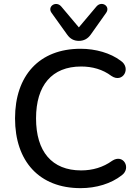

<svg xmlns="http://www.w3.org/2000/svg" viewBox="-20 -967 716 996"><path d="M389 -755C414 -755 435 -765 451 -788L531 -901C554 -935 507 -965 480 -933L389 -825L298 -933C271 -965 224 -934 247 -901L328 -788C344 -765 364 -755 389 -755ZM398 9C479 9 556 -14 612 -58C662 -95 620 -171 562 -133C515 -99 460 -83 401 -83C249 -83 167 -181 167 -353C167 -524 249 -622 401 -622C459 -622 513 -607 558 -573C617 -533 663 -614 606 -652C553 -692 476 -714 398 -714C184 -714 58 -575 58 -353C58 -130 184 9 398 9Z"/></svg>

Font: Nunito SemiBold
Style: Regular
Weight: 600
Designer: Vernon Adams
Foundry: Vernon Adams
Version: Version 3.602